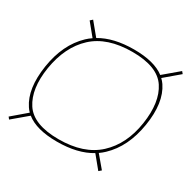

<svg xmlns="http://www.w3.org/2000/svg" viewBox="-119 -680 727 722"><g transform="rotate(30 244.5 -319.0)"><path d="M200.5 -95.5Q111 -95.5 67 -131L3.5 -77.5L-3.5 -86.5L58 -139Q50.5 -146.5 45 -155Q5.5 -214 21.5 -318Q37.5 -422 100 -481.5Q110.5 -491.5 122.5 -499.5L79.5 -552L89.5 -561L134 -507Q191.5 -541 279.5 -541Q367.5 -541 412 -507L476 -561L483.5 -552L421 -499Q429.5 -491 436 -481.5Q476 -422 459.2 -318Q442.5 -214 380 -155Q370 -145.5 358.5 -137.5L401.5 -86.5L391 -77.5L347.5 -130.5Q290 -95.5 200.5 -95.5ZM201.5 -106.5Q310.5 -106.5 371.5 -163Q432.5 -219.5 447.5 -318Q462.5 -416.5 425.2 -473.2Q388 -530 278.8 -530Q169.5 -530 109.5 -474.2Q49.5 -418.5 33 -318Q17.5 -220.5 54.8 -163.5Q92 -106.5 201.5 -106.5Z"/></g></svg>

Font: Anybody ExtraExpanded Thin
Style: Italic
Weight: 100
Width: 8
Italic angle: -10°
Designer: Tyler Finck
Foundry: Etcetera Type Company
Version: Version 1.010; ttfautohint (v1.8.3) -l 8 -r 50 -G 200 -x 14 